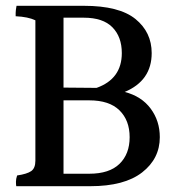

<svg xmlns="http://www.w3.org/2000/svg" viewBox="-20 -690 627 662"><path d="M199 -91H288Q357 -91 392 -125Q427 -159 427 -217Q427 -275 392 -309.5Q357 -344 288 -344H199ZM400 -507Q400 -563 367.5 -596Q335 -629 269 -629H199V-388L313 -387Q400 -418 400 -507ZM269 -670Q391 -670 447 -624.5Q503 -579 503 -507Q503 -412 410 -373Q468 -358 499.5 -315.5Q531 -273 531 -217Q531 -143 470 -95.5Q409 -48 291 -48H36Q35 -54 35 -63.5Q35 -73 39 -85Q73 -90 87.5 -100Q102 -110 102 -136V-620Q77 -632 34 -634Q34 -637 34 -645.5Q34 -654 37 -670Z"/></svg>

Font: Halant Medium
Style: Regular
Weight: 500
Designer: Hitesh Malaviya (Devanagari), Satya Rajpurohit (Latin)
Foundry: Indian Type Foundry
Version: Version 1.101;PS 1.0;hotconv 1.0.78;makeotf.lib2.5.61930; tt